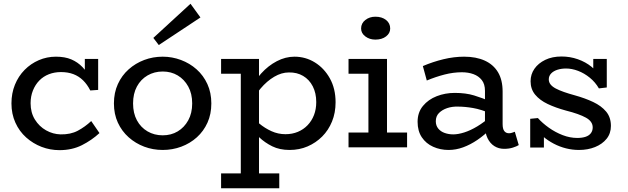

<svg xmlns="http://www.w3.org/2000/svg" viewBox="-20 -785 3344 1023"><path d="M297 15Q247 15 201.5 -2.5Q156 -20 119.5 -52.5Q83 -85 62 -131.5Q41 -178 41 -234Q41 -288 59.5 -333.5Q78 -379 111 -412.5Q144 -446 187 -464.5Q230 -483 278 -483Q326 -483 360 -468.5Q394 -454 419.5 -427.5Q445 -401 463 -363L432 -371V-471H503V-306L461 -303Q445 -335 422.5 -357Q400 -379 371 -390Q342 -401 305 -401Q270 -401 240.5 -389.5Q211 -378 189.5 -356Q168 -334 155.5 -303Q143 -272 143 -235Q143 -185 166 -148Q189 -111 225.5 -90.5Q262 -70 303 -69Q356 -68 394.5 -88.5Q433 -109 466 -140L510 -76Q469 -38 416.5 -11.5Q364 15 297 15Z M847 14Q795 14 748.5 -3.5Q702 -21 665.5 -53.5Q629 -86 608 -131.5Q587 -177 587 -234Q587 -291 608 -337Q629 -383 665.5 -415.5Q702 -448 748.5 -465.5Q795 -483 847 -483Q897 -483 944 -465.5Q991 -448 1027.5 -415.5Q1064 -383 1085 -337Q1106 -291 1106 -234Q1106 -177 1085.5 -131.5Q1065 -86 1029 -53.5Q993 -21 946 -3.5Q899 14 847 14ZM847 -64Q892 -64 927 -85Q962 -106 983 -144Q1004 -182 1004 -234Q1004 -286 983 -324Q962 -362 927 -383Q892 -404 847 -404Q802 -404 766 -383Q730 -362 709.5 -324Q689 -286 689 -234Q689 -182 709.5 -144Q730 -106 766 -85Q802 -64 847 -64ZM826 -545 797 -583 995 -765 1048 -692Z M1523 14Q1470 14 1430.5 -5.5Q1391 -25 1360.5 -54Q1330 -83 1307 -110V-181Q1330 -153 1360.5 -127.5Q1391 -102 1426.5 -86Q1462 -70 1501 -70Q1537 -70 1567 -82.5Q1597 -95 1619 -118Q1641 -141 1653 -172Q1665 -203 1665 -241Q1665 -289 1646.5 -325Q1628 -361 1595 -380.5Q1562 -400 1519 -399Q1480 -399 1441 -376Q1402 -353 1368.5 -313.5Q1335 -274 1310 -222V-298Q1334 -352 1371.5 -393.5Q1409 -435 1455 -459Q1501 -483 1549 -483Q1608 -483 1657.5 -452.5Q1707 -422 1737.5 -367.5Q1768 -313 1768 -240Q1768 -184 1749 -137.5Q1730 -91 1696.5 -57.5Q1663 -24 1619 -5Q1575 14 1523 14ZM1158 218V139H1468V218ZM1263 197V-471H1360V197ZM1158 -392V-471H1356V-392Z M1943 -22V-471H2042V-22ZM1837 0V-79H2149V0ZM1837 -392V-471H2019V-392ZM1980 -574Q1949 -574 1926.5 -591Q1904 -608 1904 -633Q1904 -661 1926.5 -678.5Q1949 -696 1980 -696Q2015 -696 2037 -678.5Q2059 -661 2059 -633Q2059 -608 2037 -591Q2015 -574 1980 -574Z M2666 8Q2637 8 2614 -6.5Q2591 -21 2577.5 -49Q2564 -77 2564 -116V-301Q2564 -337 2547 -358.5Q2530 -380 2502.5 -390Q2475 -400 2441 -400Q2396 -400 2349 -388Q2302 -376 2254 -356L2233 -433Q2287 -456 2343 -469.5Q2399 -483 2453 -483Q2517 -483 2563 -462Q2609 -441 2633.5 -400Q2658 -359 2658 -297V-124Q2658 -98 2667 -86.5Q2676 -75 2692 -75Q2701 -75 2709 -78Q2717 -81 2723 -83L2744 -12Q2733 -5 2712.5 1.5Q2692 8 2666 8ZM2370 14Q2326 14 2288 -3Q2250 -20 2227.5 -53.5Q2205 -87 2205 -136Q2205 -186 2233.5 -220.5Q2262 -255 2307 -272.5Q2352 -290 2403 -290Q2462 -290 2506 -276.5Q2550 -263 2597 -243V-179Q2544 -202 2500.5 -209.5Q2457 -217 2420 -217Q2389 -218 2362.5 -209Q2336 -200 2319 -183Q2302 -166 2302 -139Q2302 -116 2315 -100Q2328 -84 2349.5 -76.5Q2371 -69 2395 -69Q2421 -69 2454 -79.5Q2487 -90 2523.5 -112Q2560 -134 2597 -167L2595 -99Q2561 -65 2523.5 -39.5Q2486 -14 2447.5 0Q2409 14 2370 14Z M3065 14Q3030 14 2996 5.5Q2962 -3 2930.5 -19.5Q2899 -36 2874 -57.5Q2849 -79 2831 -106L2878 -105V1H2805V-152L2846 -156Q2870 -129 2904.5 -104.5Q2939 -80 2978 -65Q3017 -50 3056 -50Q3081 -50 3099.5 -56Q3118 -62 3128 -75Q3138 -88 3138 -106Q3138 -122 3129 -135Q3120 -148 3102 -158Q3084 -168 3057.5 -177.5Q3031 -187 2995 -196Q2940 -211 2898 -231Q2856 -251 2831.5 -280.5Q2807 -310 2807 -352Q2807 -389 2827.5 -418.5Q2848 -448 2885 -466Q2922 -484 2972 -484Q3017 -484 3058.5 -469.5Q3100 -455 3132 -429Q3164 -403 3182 -367L3141 -368V-471H3213V-319L3171 -314Q3152 -347 3122.5 -371Q3093 -395 3060 -407.5Q3027 -420 2996 -420Q2970 -420 2949 -413Q2928 -406 2916 -393Q2904 -380 2904 -362Q2904 -347 2913.5 -335Q2923 -323 2941 -313.5Q2959 -304 2984.5 -295Q3010 -286 3043 -277Q3097 -262 3140.5 -241.5Q3184 -221 3209.5 -190.5Q3235 -160 3235 -114Q3235 -74 3212 -45.5Q3189 -17 3150.5 -1.5Q3112 14 3065 14Z"/></svg>

Font: BioRhyme
Style: Regular
Weight: 400
Designer: Aoife Mooney
Foundry: Aoife Mooney Type
Version: Version 1.600;gftools[0.9.33]